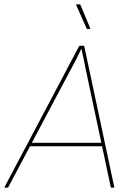

<svg xmlns="http://www.w3.org/2000/svg" viewBox="-38 -866 586 886"><path d="M-15 0Q-16 0 -17 -1Q-18 -2 -17 -3L326 -651Q328 -655 331 -655H347Q350 -655 351 -652L489 -4Q490 -1 488.5 -0.5Q487 0 485 0H477Q474 0 473 -3L357 -549Q353 -572 348 -594Q343 -616 338 -640H337Q326 -617 314 -593Q302 -569 289 -546L0 -2Q-1 -1 -1.5 -0.5Q-2 0 -4 0ZM93 -191 102 -207H433L436 -191ZM366 -732Q364 -732 363 -733Q362 -734 361 -736L314 -842Q313 -844 314 -845Q315 -846 316 -846H329Q331 -846 332 -845Q333 -844 334 -842L378 -736Q379 -734 378 -733Q377 -732 375 -732Z"/></svg>

Font: Sofia Sans Hairline
Style: Italic
Weight: 1
Italic angle: -9°
Designer: Botio Nikoltchev, Ani Petrova
Foundry: lettersoup
Version: Version 4.102